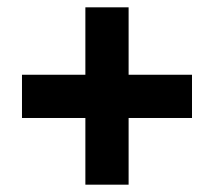

<svg xmlns="http://www.w3.org/2000/svg" viewBox="-20 -616 584 524"><path d="M331 -412H504V-294H331V-112H213V-294H40V-412H213V-596H331Z"/></svg>

Font: Noto Sans Ethiopic SemiCondensed ExtraBold
Style: Regular
Weight: 800
Width: 4
Designer: Monotype Design Team
Foundry: Monotype Imaging Inc.
Version: Version 2.102; ttfautohint (v1.8.4.7-5d5b)